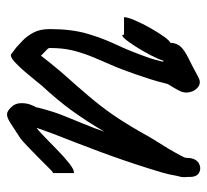

<svg xmlns="http://www.w3.org/2000/svg" viewBox="-42 -531 592 548"><g transform="rotate(-90 254.0 -257.0)"><path d="M77 -11Q74 8 61 15Q48 22 35.5 15.5Q23 9 23 -11Q23 -14 23 -16V-17Q23 -17 22.5 -23Q22 -29 23 -36Q25 -43 26 -48Q30 -72 36.5 -93.5Q43 -115 48 -131Q71 -204 96.5 -272Q122 -340 146 -401Q149 -409 153.5 -421.5Q158 -434 163 -448H162Q154 -442 137 -425.5Q120 -409 100 -389.5Q80 -370 62.5 -356Q45 -342 36 -342H34V-402H36Q37 -402 50 -415Q63 -428 80.5 -445.5Q98 -463 113 -477Q128 -491 132 -494Q161 -513 176.5 -523Q192 -533 201.5 -533Q211 -533 222 -521Q233 -510 233.5 -494.5Q234 -479 229.5 -466.5Q225 -454 221 -449H222Q218 -433 215 -422.5Q212 -412 208.5 -401Q205 -390 198 -372Q186 -342 174 -313Q162 -284 152 -255Q182 -306 212 -347.5Q242 -389 283 -433Q287 -438 298 -451.5Q309 -465 323 -481.5Q337 -498 350 -510Q363 -522 370 -522H372L392 -507Q400 -500 412.5 -488Q425 -476 435 -457.5Q445 -439 445 -411Q445 -349 432 -304.5Q419 -260 401 -222Q383 -184 367 -139Q362 -126 358.5 -113.5Q355 -101 352 -89Q353 -88 354 -85Q359 -101 371 -124Q383 -147 396.5 -168Q410 -189 419.5 -199Q429 -209 429 -199H479Q479 -189 470 -168Q461 -147 448 -124Q435 -101 423.5 -85Q412 -69 406 -67Q405 -48 394.5 -37Q384 -26 362.5 -15.5Q341 -5 306 14Q292 21 280.5 13Q269 5 265 -11Q261 -27 270 -43Q279 -60 283.5 -66.5Q288 -73 289 -77Q295 -102 302 -124Q309 -146 316 -166Q330 -207 343.5 -237.5Q357 -268 367.5 -294Q378 -320 384.5 -347.5Q391 -375 391 -411Q391 -415 386.5 -419Q382 -423 369 -436Q363 -428 351 -413Q339 -398 323 -379Q282 -333 253.5 -299.5Q225 -266 202 -233Q179 -200 152 -153Q135 -122 119 -97Q103 -72 92 -52Q85 -39 82 -33.5Q79 -28 78 -25Q77 -18 77 -11Z"/></g></svg>

Font: Syne
Style: Italic
Weight: 400
Italic angle: -9°
Designer: Lucas Descroix
Foundry: Bonjour Monde
Version: Version 2.000; ttfautohint (v1.8.3)